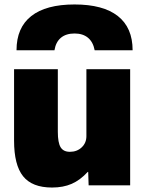

<svg xmlns="http://www.w3.org/2000/svg" viewBox="-20 -830 657 860"><path d="M43 -200V-520H239V-240Q239 -191 251.5 -170.5Q264 -150 293 -150Q325 -150 346 -170Q367 -190 367 -220V-520H563V0H377L375 -60H373Q339 -23 301 -6.5Q263 10 213 10Q124 10 83.5 -40.5Q43 -91 43 -200ZM574 -605H404Q397 -642 374 -661Q351 -680 314 -680Q276 -680 253 -661Q230 -642 224 -605H54Q54 -706 120 -758Q186 -810 314 -810Q442 -810 508 -758Q574 -706 574 -605Z"/></svg>

Font: Enso Black
Style: Regular
Weight: 900
Designer: Coji Morishita
Foundry: UNDERFOREST DESIGN
Version: Version 1.000